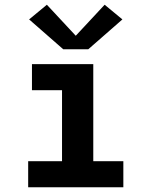

<svg xmlns="http://www.w3.org/2000/svg" viewBox="-20 -791 640 811"><path d="M99 0V-110H242V-410H115V-520H374V-110H501V0ZM247 -583 103 -709 178 -771 300 -640 422 -771 497 -709 353 -583Z"/></svg>

Font: Iosevka SS04 XBd Ex
Style: Regular
Weight: 800
Width: 7
Monospace: yes
Designer: Belleve Invis
Foundry: Belleve Invis
Version: Version 19.0.0; ttfautohint (v1.8.4)